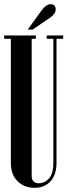

<svg xmlns="http://www.w3.org/2000/svg" viewBox="-20 -890 323 921"><path d="M283 -704H251V-109Q251 -51 222 -20Q193 11 146 11Q97 11 64.5 -20.5Q32 -52 32 -109V-704H0V-720H152V-704H132V-47Q132 -11 166 -11Q194 -11 215 -34Q236 -57 236 -109V-704H204V-720H283ZM113 -748 178 -838Q201 -870 223 -870Q247 -870 247 -844Q247 -824 220 -805L136 -748Z"/></svg>

Font: FFF_Magyar-Nemzet Bold
Style: Regular
Weight: 700
Width: 2
Designer: bBox Type GmbH
Foundry: bBox Type GmbH
Version: Version 0.004